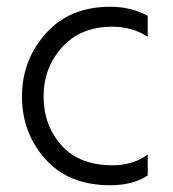

<svg xmlns="http://www.w3.org/2000/svg" viewBox="-20 -536 512 568"><path d="M306 12Q183 12 114 -65.5Q45 -143 45 -250.5Q45 -358 115.5 -437Q186 -516 306 -516Q368 -516 417 -489V-427Q372 -457 312 -457Q219 -457 164 -396.5Q109 -336 109 -250.5Q109 -165 162 -106Q215 -47 313 -47Q374 -47 417 -79V-17Q374 12 306 12Z"/></svg>

Font: Hind Colombo Light
Style: Regular
Weight: 300
Designer: Jyotish Sonowal, Aditi Pimprikar
Foundry: Indian Type Foundry
Version: Version 1.000;PS 1.0;hotconv 1.0.86;makeotf.lib2.5.63406; tt